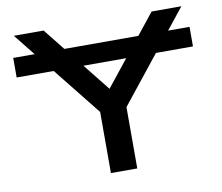

<svg xmlns="http://www.w3.org/2000/svg" viewBox="-81 -848 1093 947"><g transform="rotate(-10 465.5 -375.0)"><path d="M24 -643H907V-545H24ZM400 0V-358H532V0ZM46 -750H195L501 -366H430L736 -750H885L508 -277L424 -276Z"/></g></svg>

Font: Unbounded
Style: Regular
Weight: 400
Designer: Luke Prowse, Jean-Baptiste Morizot, Fátima Lázaro, Florian Runge
Foundry: NaN
Version: Version 1.701;gftools[0.9.28.dev5+ged2979d]